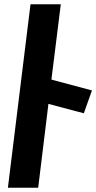

<svg xmlns="http://www.w3.org/2000/svg" viewBox="-20 -880 451 900"><path d="M159 0 207 -393 373 -349 411 -456 221 -507 265 -860H123L17 0Z"/></svg>

Font: Ny Stormning
Style: HfKr
Weight: 700
Designer: Robert Jablonski, Mew Too
Foundry: Cannot Into Space Fonts
Version: Version 0.90